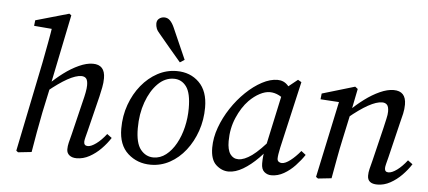

<svg xmlns="http://www.w3.org/2000/svg" viewBox="-49 -807 2059 924"><g transform="rotate(5 980.5 -345.0)"><path d="M65 7 56 0 145 -435Q154 -483 163 -530.5Q172 -578 179 -626L197 -597L89 -606L92 -633L253 -679L263 -672L194 -335L192 -320L165 -194Q155 -144 146.5 -96Q138 -48 130 0ZM348 11Q326 11 313 0.5Q300 -10 300 -28Q300 -44 304 -60Q308 -76 315 -103L354 -264Q360 -287 364 -308Q368 -329 368 -343Q368 -367 360 -376Q352 -385 337 -385Q284 -385 176 -296L181 -331Q212 -362 248 -389Q284 -416 320.5 -432.5Q357 -449 387 -449Q446 -449 446 -384Q446 -362 441.5 -339.5Q437 -317 432 -295L390 -125Q385 -106 381.5 -92Q378 -78 378 -71Q378 -52 397 -52Q413 -52 437 -69.5Q461 -87 485 -118L508 -101Q490 -73 465 -47.5Q440 -22 410 -5.5Q380 11 348 11Z M706 11Q641 11 595.5 -30Q550 -71 550 -150Q550 -212 569.5 -266Q589 -320 622.5 -361Q656 -402 699.5 -425.5Q743 -449 792 -449Q858 -449 900.5 -407Q943 -365 943 -286Q943 -226 924.5 -172.5Q906 -119 873.5 -77.5Q841 -36 798 -12.5Q755 11 706 11ZM716 -25Q749 -25 776.5 -46.5Q804 -68 824 -104Q844 -140 854.5 -184.5Q865 -229 865 -275Q865 -349 842 -380Q819 -411 782 -411Q739 -411 704.5 -376.5Q670 -342 649.5 -285Q629 -228 629 -159Q629 -87 654 -56Q679 -25 716 -25ZM825 -506 803 -492Q776 -524 749 -555.5Q722 -587 695 -620Q683 -633 678.5 -644.5Q674 -656 674 -668Q674 -684 685 -692.5Q696 -701 710 -701Q726 -701 737.5 -689.5Q749 -678 758 -658Q775 -621 791.5 -582Q808 -543 825 -506Z M1082 11Q1049 11 1021.5 -14Q994 -39 994 -97Q994 -145 1012 -194.5Q1030 -244 1060 -289.5Q1090 -335 1127.5 -371Q1165 -407 1204.5 -428Q1244 -449 1279 -449Q1309 -449 1329 -427.5Q1349 -406 1367 -375L1332 -349Q1315 -364 1292.5 -375.5Q1270 -387 1247 -387Q1225 -387 1199 -373.5Q1173 -360 1148 -335Q1115 -301 1092.5 -248.5Q1070 -196 1070 -135Q1070 -93 1084.5 -72.5Q1099 -52 1124 -52Q1152 -52 1189 -78.5Q1226 -105 1284 -174L1292 -153Q1261 -106 1224.5 -69Q1188 -32 1151.5 -10.5Q1115 11 1082 11ZM1289 11Q1269 11 1254.5 -1.5Q1240 -14 1240 -42Q1240 -62 1242 -79Q1244 -96 1249 -118L1311 -405L1377 -458L1394 -448L1320 -125Q1312 -88 1312 -72Q1312 -62 1318.5 -57Q1325 -52 1334 -52Q1351 -52 1375 -70.5Q1399 -89 1423 -118L1445 -101Q1427 -74 1402.5 -48Q1378 -22 1349 -5.5Q1320 11 1289 11Z M1753 -28Q1753 -44 1757 -60Q1761 -76 1768 -103L1807 -264Q1812 -287 1817 -308Q1822 -329 1822 -343Q1822 -367 1813.5 -376Q1805 -385 1790 -385Q1736 -385 1629 -296L1633 -331Q1665 -362 1701 -389Q1737 -416 1773.5 -432.5Q1810 -449 1840 -449Q1900 -449 1900 -384Q1900 -362 1895 -339.5Q1890 -317 1884 -295L1843 -125Q1838 -106 1834.5 -92Q1831 -78 1831 -71Q1831 -52 1849 -52Q1866 -52 1890 -69.5Q1914 -87 1938 -118L1961 -101Q1943 -73 1918 -47.5Q1893 -22 1863 -5.5Q1833 11 1801 11Q1753 11 1753 -28ZM1579 0 1514 7 1504 0 1585 -380 1604 -367 1493 -374 1496 -402 1654 -449 1667 -439 1644 -324 1616 -194Q1605 -144 1596.5 -96.5Q1588 -49 1579 0Z"/></g></svg>

Font: Lisu Bosa Light
Style: Italic
Weight: 300
Italic angle: -19°
Designer: David Morse, Annie Olsen, Victor Gaultney, Frank Grießhammer (Latin)
Foundry: SIL International
Version: Version 2.000